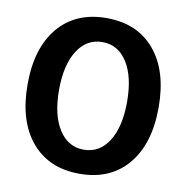

<svg xmlns="http://www.w3.org/2000/svg" viewBox="-81 -794 863 889"><g transform="rotate(10 350.0 -350.0)"><path d="M576.4 -81.1Q494.6 16.1 350.1 16.1Q205.6 16.1 123.8 -81.1Q42 -178.2 42 -350.1Q42 -522 123.8 -618.9Q205.6 -715.8 350.1 -715.8Q494.6 -715.8 576.4 -618.9Q658.2 -522 658.2 -350.1Q658.2 -178.2 576.4 -81.1ZM232.9 -164.8Q275.9 -97.2 350.1 -97.2Q424.3 -97.2 467 -164.8Q509.8 -232.4 509.8 -350.1Q509.8 -467.8 467 -535.4Q424.3 -603 350.1 -603Q275.9 -603 232.9 -535.4Q189.9 -467.8 189.9 -350.1Q189.9 -232.4 232.9 -164.8Z"/></g></svg>

Font: Uncut Sans
Style: Bold
Weight: 700
Designer: Kasper Nordkvist
Foundry: UNCUT.wtf
Version: Version 1.304;Glyphs 3.2 (3246)